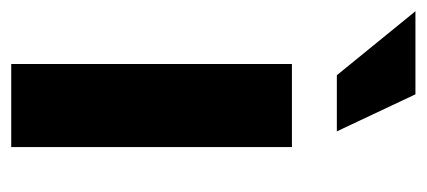

<svg xmlns="http://www.w3.org/2000/svg" viewBox="-249 -531 760 342"><g transform="rotate(90 131.0 -360.0)"><path d="M74 -500H222V0H74ZM-20 -720H128L194 -580H94Z"/></g></svg>

Font: Uncut Sans VF
Style: Regular
Weight: 400
Designer: Kasper Nordkvist
Foundry: Uncut Type
Version: Version 1.100;FEAKit 1.0